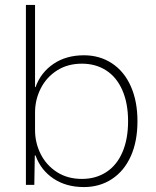

<svg xmlns="http://www.w3.org/2000/svg" viewBox="-20 -749 632 778"><path d="M124 -119H121L119 0H85V-729H122V-396H124Q145 -455 196.5 -490Q248 -525 320 -525Q384 -525 433.5 -492.5Q483 -460 510 -399.5Q537 -339 537 -258Q537 -176 510 -116Q483 -56 433.5 -23.5Q384 9 320 9Q248 9 196.5 -25.5Q145 -60 124 -119ZM499 -258Q499 -330 476 -383Q453 -436 410.5 -463.5Q368 -491 312 -491Q254 -491 211 -463.5Q168 -436 145 -390.5Q122 -345 122 -293V-222Q122 -170 145 -124.5Q168 -79 211 -51.5Q254 -24 312 -24Q368 -24 410.5 -51.5Q453 -79 476 -132Q499 -185 499 -258Z"/></svg>

Font: Mona Sans VF XLt
Style: Regular
Weight: 200
Designer: Deni Anggara
Foundry: GitHub
Version: Version 2.000;Glyphs 3.2.3 (3260)